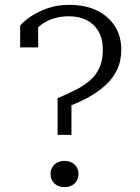

<svg xmlns="http://www.w3.org/2000/svg" viewBox="-20 -762 577 790"><path d="M217 -358V-207H274V-329Q310 -343 346 -363Q382 -383 412.5 -410Q443 -437 461 -473.5Q479 -510 479 -558Q479 -613 452.5 -654.5Q426 -696 378.5 -719Q331 -742 265 -742Q216 -742 176 -728Q136 -714 107 -694.5Q78 -675 63 -657V-567H137V-670Q128 -668 121.5 -663Q115 -658 111.5 -650.5Q108 -643 106.5 -633.5Q105 -624 105 -613Q119 -635 141 -653.5Q163 -672 193.5 -683.5Q224 -695 263 -695Q306 -695 337 -679Q368 -663 385.5 -632.5Q403 -602 403 -558Q403 -514 389 -483Q375 -452 349 -430Q323 -408 289 -391Q255 -374 217 -358ZM245 8Q220 8 204 -7Q188 -22 188 -46Q188 -70 204 -85Q220 -100 245 -100Q271 -100 287 -85Q303 -70 303 -46Q303 -22 287 -7Q271 8 245 8Z"/></svg>

Font: Roboto Serif 36pt Light
Style: Regular
Weight: 300
Designer: Greg Gazdowicz
Foundry: Commercial Type
Version: Version 1.008